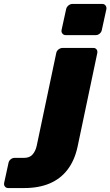

<svg xmlns="http://www.w3.org/2000/svg" viewBox="-180 -763 559 973"><path d="M-138 190Q-149 190 -155 182.5Q-161 175 -159 164L-137 63Q-135 52 -126 44.5Q-117 37 -106 37H-58Q-30 37 -15 20Q0 3 6 -24L105 -494Q107 -505 116.5 -512.5Q126 -520 137 -520H293Q304 -520 309.5 -512.5Q315 -505 313 -494L213 -19Q198 50 162.5 96.5Q127 143 72 166.5Q17 190 -58 190ZM153 -585Q143 -585 136.5 -592.5Q130 -600 132 -611L155 -716Q157 -727 166.5 -735Q176 -743 187 -743H338Q349 -743 355 -735Q361 -727 359 -716L336 -611Q334 -600 325 -592.5Q316 -585 305 -585Z"/></svg>

Font: Rubik Light ExtraBold
Style: Italic
Weight: 800
Italic angle: -12°
Version: Version 2.104